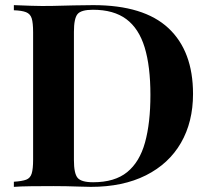

<svg xmlns="http://www.w3.org/2000/svg" viewBox="-20 -728 816 748"><path d="M343 -708Q540 -708 636 -618.5Q732 -529 732 -362Q732 -253 685 -171.5Q638 -90 548.5 -45Q459 0 334 0Q318 0 292 -1Q266 -2 238 -2.5Q210 -3 188 -3Q144 -3 101.5 -2.5Q59 -2 34 0V-20Q66 -22 82 -28Q98 -34 103.5 -52Q109 -70 109 -106V-602Q109 -639 103.5 -656.5Q98 -674 81.5 -680.5Q65 -687 34 -688V-708Q59 -707 101.5 -705.5Q144 -704 186 -705Q222 -706 267.5 -707Q313 -708 343 -708ZM342 -690Q296 -690 282 -673Q268 -656 268 -604V-104Q268 -52 282.5 -35Q297 -18 343 -18Q427 -18 475.5 -57.5Q524 -97 545 -173Q566 -249 566 -358Q566 -470 543.5 -543.5Q521 -617 472 -653.5Q423 -690 342 -690Z"/></svg>

Font: Playfair Display
Style: Bold
Weight: 700
Designer: Claus Eggers Sørensen
Foundry: Claus Eggers Sørensen
Version: Version 1.203